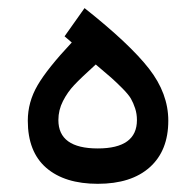

<svg xmlns="http://www.w3.org/2000/svg" viewBox="-20 -451 477 469"><path d="M218.8 -88.4Q314.5 -88.4 314.5 -157.7Q314.5 -172.9 310.1 -186.3Q305.7 -199.7 299.8 -210Q293.9 -220.2 278.6 -235.6Q263.2 -251 251.7 -261.2Q240.2 -271.5 213.9 -293.5Q177.7 -260.7 161.4 -243.4Q145 -226.1 133.8 -204.1Q122.6 -182.1 122.6 -157.7Q122.6 -88.4 218.8 -88.4ZM186.5 -431.2Q296.9 -343.8 344 -283.2Q391.1 -222.7 391.1 -156.2Q391.1 -83 345.9 -42.5Q300.8 -2 218.8 -2Q138.2 -2 93 -41Q47.9 -80.1 47.9 -156.2Q47.9 -201.7 71.8 -242.7Q95.7 -283.7 155.3 -347.2L137.7 -362.3Z"/></svg>

Font: Samim FD-WOL
Style: FD-WOL
Weight: 400
Foundry: DejaVu fonts team - Redesigned by Saber Rastikerdar
Version: Version 4.0.0